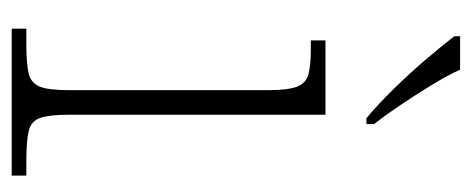

<svg xmlns="http://www.w3.org/2000/svg" viewBox="-259 -547 806 328"><g transform="rotate(90 144.0 -383.0)"><path d="M29 0V-25H56Q89 -25 105.5 -29Q122 -33 128 -48Q134 -63 134 -97V-439Q134 -472 128 -487.5Q122 -503 106.5 -507Q91 -511 64 -511H49V-536H176V-98Q176 -64 181.5 -48.5Q187 -33 204 -29Q221 -25 255 -25H280V0ZM182 -606Q160 -624 132 -652.5Q104 -681 79.5 -710Q55 -739 42 -756V-766H99Q109 -744 125.5 -717Q142 -690 159.5 -664Q177 -638 192 -619V-606Z"/></g></svg>

Font: Noto Serif Tamil ExtraLight
Style: Italic
Weight: 200
Italic angle: -12°
Designer: Indian Type Foundry, Tom Grace, and the Monotype Design Team
Foundry: Monotype Imaging Inc.
Version: Version 2.003; ttfautohint (v1.8.4.7-5d5b)